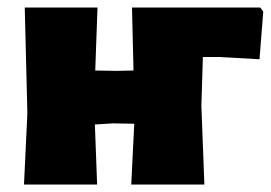

<svg xmlns="http://www.w3.org/2000/svg" viewBox="-20 -492 722 512"><path d="M682 -461 672 -334 564 -340H521L517 -210L525 0H330L338 -162L281 -163L233 -160L239 0H44L53 -190L46 -472H240L234 -304L291 -303L336 -304L332 -472H674Z"/></svg>

Font: Luna Sans Black
Style: Regular
Weight: 900
Designer: Juan Pablo del Peral
Foundry: Huerta Tipografica
Version: Version 2.001; ttfautohint (v1.5)